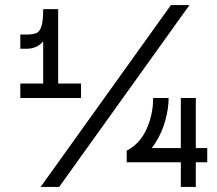

<svg xmlns="http://www.w3.org/2000/svg" viewBox="-20 -736 856 756"><path d="M583 -350H644Q644 -309 630.5 -260.5Q617 -212 591 -172Q565 -132 531 -116L507 -153H796V-97H479V-143Q530 -169 556.5 -226.5Q583 -284 583 -350ZM692 -350H751V0H692ZM150 -650H173Q173 -600 149 -572Q125 -544 84 -544H60V-600H84Q111 -600 124 -606Q137 -612 143.5 -633.5Q150 -655 150 -700H209V-372H150ZM60 -407H299V-350H60ZM653 -716H726L213 0H140Z"/></svg>

Font: Uncut Sans VF
Style: Regular
Weight: 400
Designer: Kasper Nordkvist
Foundry: Uncut Type
Version: Version 1.100;FEAKit 1.0